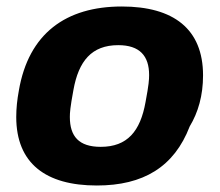

<svg xmlns="http://www.w3.org/2000/svg" viewBox="-20 -559 676 591"><path d="M278 12C421 12 516 -45 564 -170C590 -213 605 -265 605 -327C605 -470 514 -539 355 -539C183 -539 68 -456 38 -280C33 -253 30 -226 30 -199C30 -56 121 12 278 12ZM290 -107C223 -107 195 -139 195 -199C195 -212 196 -228 206 -282C222 -371 262 -420 344 -420C410 -420 439 -387 439 -328C439 -314 438 -298 428 -245C412 -155 372 -107 290 -107Z"/></svg>

Font: Archivo ExtraBold
Style: Italic
Weight: 800
Italic angle: -10°
Designer: Hector Gatti
Foundry: Omnibus-Type
Version: Version 2.001